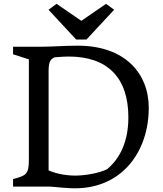

<svg xmlns="http://www.w3.org/2000/svg" viewBox="-20 -997 871 1026"><path d="M49.8 0H247.6C297.4 4.9 349.6 9.3 379.9 9.3C634.8 9.3 774.9 -189.5 774.9 -420.4C774.9 -607.9 644.5 -752.9 396 -752.9C317.4 -752.9 264.2 -747.1 185.5 -747.1H49.8V-707L134.3 -679.7V-142.6C134.3 -64 118.2 -58.6 49.8 -40ZM239.7 -86.4V-619.1C239.7 -666.5 250 -681.6 272.9 -690.9C308.1 -694.3 337.9 -694.8 347.7 -694.8C550.8 -694.8 666 -585.9 666 -369.6C666 -211.9 599.1 -132.3 553.2 -93.3C511.7 -71.8 434.1 -58.6 382.3 -58.6C314.5 -58.6 260.7 -76.7 239.7 -86.4ZM387.2 -785.6H441.9L589.8 -944.8L546.9 -976.6L414.6 -885.7L282.2 -976.6L239.3 -944.8Z"/></svg>

Font: Donegal One
Style: Regular
Weight: 400
Designer: Gary Lonergan
Foundry: Sorkin Type Co.
Version: Version 1.004